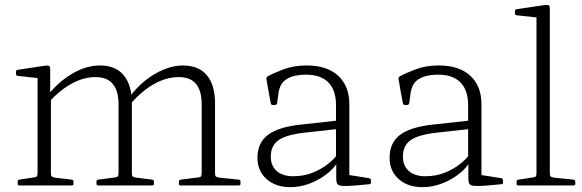

<svg xmlns="http://www.w3.org/2000/svg" viewBox="-20 -765 2402 792"><path d="M725 0Q718 0 718 -7V-16Q718 -23 726 -24L797 -33Q807 -34 809.5 -38Q812 -42 812 -53V-334Q812 -391 788.5 -419Q765 -447 718 -447Q618 -447 521 -340L515 -365Q542 -403 578 -432Q614 -461 655 -478Q696 -495 734 -495Q799 -495 833 -455Q867 -415 867 -338V-50Q867 -40 870.5 -37Q874 -34 886 -32L965 -24Q972 -23 972 -16V-7Q972 0 965 0ZM60 0Q53 0 53 -7V-16Q53 -23 60 -24L119 -33Q129 -34 132 -38Q135 -42 135 -53V-323H190V-50Q190 -40 193.5 -37Q197 -34 208 -32L276 -24Q283 -23 283 -16V-7Q283 0 276 0ZM385 0Q378 0 378 -7V-16Q378 -23 385 -24L454 -33Q464 -34 466.5 -38Q469 -42 469 -53V-334Q469 -390 445.5 -418.5Q422 -447 374 -447Q276 -447 178 -340L172 -365Q215 -423 274.5 -459Q334 -495 392 -495Q457 -495 490.5 -454.5Q524 -414 524 -338V-50Q524 -40 527.5 -37Q531 -34 543 -32L608 -24Q615 -23 615 -16V-7Q615 0 608 0ZM135 -323V-468L153 -441L53 -452Q46 -453 46 -460V-469Q46 -476 53 -477L165 -494Q178 -496 182.5 -493Q187 -490 187 -480V-389L190 -371V-323Z M1177 7Q1117 7 1079.5 -26.5Q1042 -60 1042 -114Q1042 -176 1085 -208.5Q1128 -241 1220 -251L1375 -268L1374 -233L1230 -217Q1157 -208 1127 -185.5Q1097 -163 1097 -119Q1097 -81 1121.5 -59.5Q1146 -38 1189 -38Q1234 -38 1270.5 -53Q1307 -68 1332 -88Q1357 -108 1367 -122L1377 -108Q1373 -93 1356 -73.5Q1339 -54 1311.5 -35.5Q1284 -17 1249.5 -5Q1215 7 1177 7ZM1366 -331Q1366 -393 1334.5 -425Q1303 -457 1242 -457Q1215 -457 1191 -451Q1167 -445 1150.5 -429.5Q1134 -414 1129 -383L1123 -339Q1121 -332 1114 -332H1105Q1098 -332 1097 -339Q1092 -365 1087.5 -389.5Q1083 -414 1079 -439Q1078 -446 1084 -450Q1107 -463 1149.5 -479Q1192 -495 1245 -495Q1329 -495 1375 -452.5Q1421 -410 1421 -335V-162H1366ZM1421 -162V-19L1401 -46L1503 -30Q1510 -28 1510 -21V-12Q1510 -5 1502 -5L1448 0Q1411 3 1393.5 2Q1376 1 1371.5 -6.5Q1367 -14 1367 -28V-96L1366 -102V-162Z M1722 7Q1662 7 1624.5 -26.5Q1587 -60 1587 -114Q1587 -176 1630 -208.5Q1673 -241 1765 -251L1920 -268L1919 -233L1775 -217Q1702 -208 1672 -185.5Q1642 -163 1642 -119Q1642 -81 1666.5 -59.5Q1691 -38 1734 -38Q1779 -38 1815.5 -53Q1852 -68 1877 -88Q1902 -108 1912 -122L1922 -108Q1918 -93 1901 -73.5Q1884 -54 1856.5 -35.5Q1829 -17 1794.5 -5Q1760 7 1722 7ZM1911 -331Q1911 -393 1879.5 -425Q1848 -457 1787 -457Q1760 -457 1736 -451Q1712 -445 1695.5 -429.5Q1679 -414 1674 -383L1668 -339Q1666 -332 1659 -332H1650Q1643 -332 1642 -339Q1637 -365 1632.5 -389.5Q1628 -414 1624 -439Q1623 -446 1629 -450Q1652 -463 1694.5 -479Q1737 -495 1790 -495Q1874 -495 1920 -452.5Q1966 -410 1966 -335V-162H1911ZM1966 -162V-19L1946 -46L2048 -30Q2055 -28 2055 -21V-12Q2055 -5 2047 -5L1993 0Q1956 3 1938.5 2Q1921 1 1916.5 -6.5Q1912 -14 1912 -28V-96L1911 -102V-162Z M2193 0V-574H2248V0ZM2118 0Q2111 0 2111 -7V-16Q2111 -23 2119 -24L2177 -33Q2188 -34 2190.5 -38Q2193 -42 2193 -53V-180H2248V-50Q2248 -40 2251.5 -37Q2255 -34 2266 -32L2346 -24Q2353 -23 2353 -16V-7Q2353 0 2346 0ZM2193 -573V-718L2212 -691L2111 -702Q2104 -703 2104 -710V-719Q2104 -726 2111 -727L2226 -744Q2239 -746 2243.5 -743Q2248 -740 2248 -730V-573Z"/></svg>

Font: Hahmlet ExtraLight
Style: Regular
Weight: 250
Designer: Minjoo Ham & Mark Frömberg
Foundry: hypertype
Version: Version 1.002